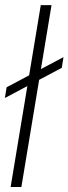

<svg xmlns="http://www.w3.org/2000/svg" viewBox="-21 -748 274 768"><path d="M185.1 -727.5 64.5 0H21.5L142.1 -727.5ZM-1.5 -356 5.4 -398.9 232.9 -519.5 226.1 -476.6Z"/></svg>

Font: Inter Display ExtraLight
Style: Italic
Weight: 200
Italic angle: -9.39999°
Designer: Rasmus Andersson
Foundry: rsms
Version: Version 4.000;git-a52131595